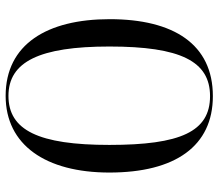

<svg xmlns="http://www.w3.org/2000/svg" viewBox="-67 -698 775 681"><g transform="rotate(90 320.5 -357.5)"><path d="M320 10C494 10 592 -132 592 -358C592 -592 498 -725 321 -725C137 -725 48 -586 48 -359C48 -137 137 10 320 10ZM320 0C199 0 145 -110 145 -358C145 -610 197 -715 321 -715C447 -715 494 -610 494 -358C494 -107 442 0 320 0Z"/></g></svg>

Font: Noto Serif Display Condensed
Style: Regular
Weight: 400
Width: 3
Designer: Monotype Design Team
Foundry: Monotype Imaging Inc.
Version: Version 2.009